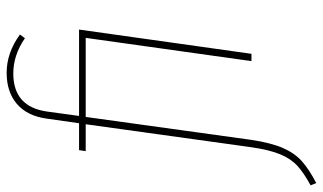

<svg xmlns="http://www.w3.org/2000/svg" viewBox="-256 -560 972 578"><g transform="rotate(-90 230.0 -271.0)"><path d="M357 0H335L405 -499H167L98 -1Q89 59 73.5 94.5Q58 130 34 151.5Q10 173 -32 195L-39 178Q-2 158 19.5 138.5Q41 119 54.5 86.5Q68 54 76 -2L145 -499H64L67 -519H148L162 -617Q170 -675 206 -706Q242 -737 300 -737Q360 -737 415 -697L404 -682Q353 -717 298 -717Q197 -717 183 -614L170 -519H430Z"/></g></svg>

Font: Fira Sans Condensed Thin
Style: Italic
Weight: 250
Width: 3
Italic angle: -8°
Designer: Carrois Corporate & Edenspiekermann AG
Foundry: Carrois Corporate GbR & Edenspiekermann AG
Version: Version 4.203